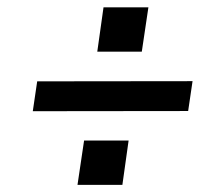

<svg xmlns="http://www.w3.org/2000/svg" viewBox="-20 -626 586 524"><path d="M69.5 -322.5 81.5 -404 505.5 -404.5 493.5 -323ZM191.5 -121.5 209.5 -242.5H331L314 -121.5ZM245.5 -485 262.5 -606H385L367 -485Z"/></svg>

Font: Public Sans Thin Medium
Style: Italic
Weight: 500
Italic angle: -8°
Version: Version 2.001